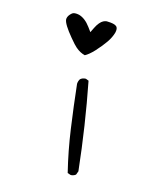

<svg xmlns="http://www.w3.org/2000/svg" viewBox="-74 -716 647 748"><g transform="rotate(10 250.0 -342.0)"><path d="M330.6 -607.4Q333 -614.7 333 -620.6Q333 -628.4 328.6 -632.8Q320.3 -641.1 293.9 -644Q292 -644.5 289.6 -644.5Q283.2 -644.5 276.1 -641.6Q269 -638.7 261.2 -630.9Q252.9 -622.6 245.6 -610.4L234.4 -591.8L223.1 -610.4Q204.1 -641.6 179.2 -650.9Q169.9 -653.8 163.1 -653.8Q157.2 -653.8 153.8 -652.3Q148.9 -649.9 143.3 -644.5Q137.7 -639.2 135.3 -633.8Q132.8 -628.4 132.8 -624Q132.8 -605.5 166.5 -557.1Q184.6 -530.8 193.4 -522.2Q202.1 -513.7 210.4 -508.3Q218.8 -502.9 228.5 -499.5Q244.1 -505.9 266.1 -525.4Q292 -549.3 307.6 -568.4Q323.2 -587.4 330.6 -607.4ZM254.4 -30.8Q255.9 -30.3 258.1 -30.3Q260.3 -30.3 263.7 -30.8Q270 -31.7 275.9 -35.6L282.7 -49.8Q278.8 -230.5 260.3 -404.3L249.5 -409.7Q248 -410.2 246.6 -410.2Q233.9 -410.2 226.1 -403.8Q219.7 -395.5 218.3 -384.8Q220.2 -295.9 224.9 -208.5Q229.5 -121.1 242.7 -36.1Z"/></g></svg>

Font: NaikaiFont
Style: ExtraLight
Weight: 200
Version: Version 1.89